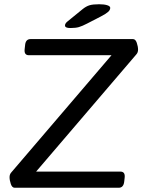

<svg xmlns="http://www.w3.org/2000/svg" viewBox="-20 -884 698 904"><path d="M49 0Q37 0 31 -17.5Q25 -35 25 -50Q25 -63 33 -72L505 -624H116Q93 -624 96 -652L98 -670Q100 -700 124 -700H606Q618 -700 624 -682.5Q630 -665 630 -650Q630 -637 622 -628L150 -76H547Q570 -76 567 -48L565 -30Q562 0 539 0ZM311 -752Q286 -752 286 -764Q286 -774 299 -784L369 -841Q385 -854 401 -859Q417 -864 447 -864Q470 -864 484.5 -859.5Q499 -855 499 -847Q499 -837 489 -828Q479 -819 454 -806L390 -773Q367 -761 351.5 -756.5Q336 -752 311 -752Z"/></svg>

Font: Asap Semi Expanded Semi Expanded Regular
Style: Italic
Weight: 400
Width: 6
Italic angle: -6°
Designer: Pablo Cosgaya
Foundry: Omnibus-Type
Version: Version 3.001; ttfautohint (v1.8.4.7-5d5b)